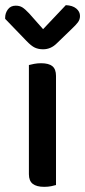

<svg xmlns="http://www.w3.org/2000/svg" viewBox="-39 -716 330 744"><path d="M178 1Q172 3 159.5 5.5Q147 8 132 8Q103 8 88 -3.5Q73 -15 73 -41V-464Q80 -466 93 -468.5Q106 -471 120 -471Q150 -471 164 -459.5Q178 -448 178 -422ZM128 -603 216 -696Q242 -695 256.5 -683Q271 -671 271 -654Q271 -640 262.5 -629Q254 -618 239 -604L181 -548Q158 -525 128 -525Q110 -525 96 -531.5Q82 -538 63 -558L-19 -643V-648Q-19 -665 -8.5 -679.5Q2 -694 22 -694Q37 -694 47.5 -687.5Q58 -681 74 -664Z"/></svg>

Font: Baloo 2 Medium
Style: Regular
Weight: 500
Designer: Sarang Kulkarni and Ek Type
Foundry: Ek Type
Version: Version 1.640;hotconv 1.0.111;makeotfexe 2.5.65597; ttfautoh